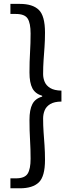

<svg xmlns="http://www.w3.org/2000/svg" viewBox="-20 -812 378 1001"><path d="M34.3 169.7V117.8H62.8Q108.8 117.8 124.1 93.5Q139.5 69.1 139.5 15.8Q139.5 -35.1 136.6 -82.5Q133.7 -130 133.7 -186.7Q133.7 -240.3 148.8 -269.3Q163.9 -298.3 199.9 -308.3V-312.7Q163.9 -323.1 148.8 -351.8Q133.7 -380.5 133.7 -434.3Q133.7 -491.8 136.6 -538.9Q139.5 -586.1 139.5 -637.2Q139.5 -691.5 124.1 -715.3Q108.8 -739.2 62.8 -739.2H34.3V-791.7H83.6Q150.3 -791.7 182.4 -760.5Q214.6 -729.2 214.6 -642Q214.6 -602 212.1 -567Q209.6 -532 207.2 -498.2Q204.8 -464.4 204.8 -425.9Q204.8 -404.7 212.9 -385.3Q221 -365.9 241.8 -353.1Q262.7 -340.3 300.3 -339.5V-282.5Q262.7 -282.1 241.8 -269.3Q221 -256.5 212.9 -236.7Q204.8 -217 204.8 -194.2Q204.8 -157 207.2 -123.2Q209.6 -89.4 212.1 -54.4Q214.6 -19.4 214.6 21.6Q214.6 107.9 182.4 138.8Q150.3 169.7 83.6 169.7Z"/></svg>

Font: Shanggu Sans SC VF
Style: Regular
Weight: 250
Designer: GuiWonder
Version: Version 1.021